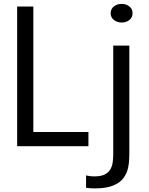

<svg xmlns="http://www.w3.org/2000/svg" viewBox="-20 -772 786 1014"><path d="M70.5 0V-737.5H156V-26.5L117.5 -75H447V0ZM479.5 223Q465.5 223 453.5 222Q441.5 221 434.5 219.5V154.5Q441.5 156.5 453.8 158Q466 159.5 479.5 159.5Q514 159.5 534 149Q554 138.5 563.2 121.8Q572.5 105 575.2 84.8Q578 64.5 578 45V-531H663V48.5Q663 81.5 656.8 112.5Q650.5 143.5 632 168.5Q613.5 193.5 577 208.2Q540.5 223 479.5 223ZM622.5 -653Q599 -653 581.8 -666.2Q564.5 -679.5 564.5 -702.5Q564.5 -725 581.8 -738.2Q599 -751.5 622.5 -751.5Q646 -751.5 663 -738.2Q680 -725 680 -702.5Q680 -679.5 663 -666.2Q646 -653 622.5 -653Z"/></svg>

Font: Epilogue
Style: Regular
Weight: 400
Designer: Tyler Finck
Foundry: Etcetera Type Co
Version: Version 2.112